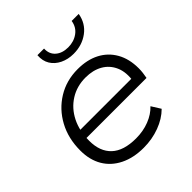

<svg xmlns="http://www.w3.org/2000/svg" viewBox="-200 -864 1003 1003"><g transform="rotate(-45 302.0 -362.5)"><path d="M287 5Q212 5 156.5 -22.5Q101 -50 71.5 -100Q42 -150 42 -219Q42 -309 80 -379Q118 -449 184 -489.5Q250 -530 333 -530Q403 -530 454 -503.5Q505 -477 533.5 -427Q562 -377 562 -307Q562 -291 560 -274.5Q558 -258 555 -243H94L103 -296H522L493 -276Q503 -339 484 -382Q465 -425 425.5 -447.5Q386 -470 331 -470Q267 -470 217 -438.5Q167 -407 139 -351.5Q111 -296 111 -222Q111 -143 156.5 -100.5Q202 -58 293 -58Q346 -58 391 -75.5Q436 -93 465 -124L497 -73Q460 -36 404.5 -15.5Q349 5 287 5ZM375 -601Q334 -601 301 -617Q268 -633 250.5 -661.5Q233 -690 236 -730H285Q283 -691 309 -668Q335 -645 379 -645Q421 -645 452 -667.5Q483 -690 489 -730H541Q531 -670 484.5 -635.5Q438 -601 375 -601Z"/></g></svg>

Font: MOST Montserrat
Style: Italic
Weight: 400
Italic angle: -11.3°
Designer: Julieta Ulanovsky
Foundry: Julieta Ulanovsky
Version: Version 8.000;March 11, 2024;FontCreator 15.0.0.2926 64-bit